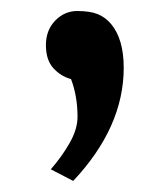

<svg xmlns="http://www.w3.org/2000/svg" viewBox="-20 -141 298 347"><path d="M71.8 165Q91.8 142.1 106 117.2Q120.1 92.3 120.1 70.3Q120.1 32.7 108.4 2Q89.4 -3.4 76.2 -18.1Q63 -32.7 63 -59.6Q63 -86.4 79.8 -103.8Q96.7 -121.1 119.6 -121.1Q142.6 -121.1 156.5 -115.5Q170.4 -109.9 180.7 -97.7Q203.6 -70.3 203.6 -18.6Q203.6 88.9 112.3 186Z"/></svg>

Font: Stardos Stencil
Style: Regular
Weight: 400
Version: Version 1.000